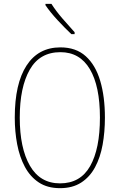

<svg xmlns="http://www.w3.org/2000/svg" viewBox="-20 -971 624 1001"><path d="M527 -358Q527 -283 515 -216.5Q503 -150 475.5 -99Q448 -48 403 -19Q358 10 293 10Q227 10 182 -20Q137 -50 109.5 -101.5Q82 -153 69.5 -219Q57 -285 57 -358Q57 -535 118.5 -629.5Q180 -724 295 -724Q376 -724 427 -678Q478 -632 502.5 -549.5Q527 -467 527 -358ZM83 -358Q83 -199 136 -107Q189 -15 293 -15Q399 -15 450 -105Q501 -195 501 -358Q501 -522 448.5 -610.5Q396 -699 295 -699Q187 -699 135 -607.5Q83 -516 83 -358ZM248 -951Q273 -912 306 -874Q339 -836 369 -803V-793H352Q320 -823 281 -865Q242 -907 217 -944V-951Z"/></svg>

Font: Noto Sans Lao Looped Condensed Thin
Style: Regular
Weight: 100
Width: 3
Designer: Mark Frömberg, Ben Mitchell
Foundry: The Fontpad Ltd
Version: Version 1.002; ttfautohint (v1.8.4.7-5d5b)